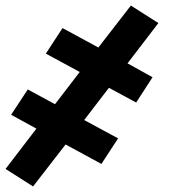

<svg xmlns="http://www.w3.org/2000/svg" viewBox="-26 -498 646 691"><path d="M93 173 -6 110 105 -35 14 -85 74 -176 172 -123 261 -239 139 -305 199 -397 328 -327 445 -478 544 -415 433 -270 523 -220 464 -129 366 -182 277 -66 399 0 339 92 210 22Z"/></svg>

Font: Iosevka SS04 XBd Ex Obl
Style: Regular
Weight: 800
Width: 7
Italic angle: -9°
Monospace: yes
Designer: Belleve Invis
Foundry: Belleve Invis
Version: Version 19.0.0; ttfautohint (v1.8.4)